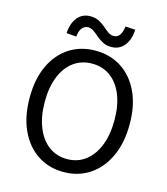

<svg xmlns="http://www.w3.org/2000/svg" viewBox="-135 -1043 1012 1161"><g transform="rotate(15 371.0 -463.0)"><path d="M371.1 13.2Q278.8 13.2 208.3 -33.4Q137.7 -80.1 97.9 -165.8Q58.1 -251.5 58.1 -369.1Q58.1 -486.3 97.9 -570.8Q137.7 -655.3 208.3 -700.7Q278.8 -746.1 371.1 -746.1Q462.9 -746.1 533.4 -700.7Q604 -655.3 644 -570.8Q684.1 -486.3 684.1 -369.1Q684.1 -251.5 644 -165.8Q604 -80.1 533.4 -33.4Q462.9 13.2 371.1 13.2ZM371.1 -67.9Q437 -67.9 486.1 -105Q535.2 -142.1 562 -209.7Q588.9 -277.3 588.9 -369.1Q588.9 -460.4 562 -526.9Q535.2 -593.3 486.1 -629.2Q437 -665 371.1 -665Q305.2 -665 256.1 -629.2Q207 -593.3 179.9 -526.9Q152.8 -460.4 152.8 -369.1Q152.8 -277.3 179.9 -209.7Q207 -142.1 256.1 -105Q305.2 -67.9 371.1 -67.9ZM455.1 -792Q423.3 -792 400.9 -804Q378.4 -815.9 360.6 -831.5Q342.8 -847.2 326.2 -859.1Q309.6 -871.1 290 -871.1Q268.1 -871.1 252.9 -852.5Q237.8 -834 234.9 -797.9L172.9 -803.2Q176.8 -866.2 206.8 -902.6Q236.8 -939 287.1 -939Q318.4 -939 341.1 -927Q363.8 -915 381.6 -899.4Q399.4 -883.8 416 -871.8Q432.6 -859.9 452.1 -859.9Q497.6 -859.9 506.8 -934.1L568.8 -930.2Q565.4 -865.7 534.9 -828.9Q504.4 -792 455.1 -792Z"/></g></svg>

Font: Source Han Sans CN
Style: Regular
Weight: 400
Designer: Ryoko NISHIZUKA  (kana, bopomofo & ideographs); Paul D. Hunt (Latin, Greek & Cyrillic); Sandoll Communications , Soo-you
Foundry: Adobe
Version: Version 2.004;hotconv 1.0.118;makeotfexe 2.5.65603